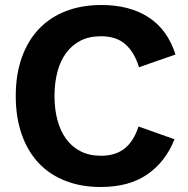

<svg xmlns="http://www.w3.org/2000/svg" viewBox="-20 -734 750 768"><path d="M386 -714Q498 -714 574 -665Q650 -616 682 -516L536 -465Q518 -524 482 -556.5Q446 -589 383 -589Q336 -589 301.5 -571Q267 -553 244 -521.5Q221 -490 209.5 -446Q198 -402 198 -350Q198 -298 209.5 -254.5Q221 -211 244 -179Q267 -147 302 -129Q337 -111 384 -111Q442 -111 478.5 -140Q515 -169 534 -228L678 -177Q643 -88 570 -37Q497 14 382 14Q305 14 242 -10.5Q179 -35 135 -81.5Q91 -128 67 -196Q43 -264 43 -350Q43 -436 67 -503.5Q91 -571 135.5 -618Q180 -665 243.5 -689.5Q307 -714 386 -714Z"/></svg>

Font: Post Grotesk Bold
Style: Bold
Weight: 700
Version: Version 1.0